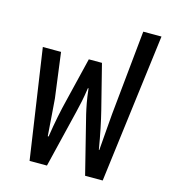

<svg xmlns="http://www.w3.org/2000/svg" viewBox="-106 -789 778 875"><g transform="rotate(15 283.0 -351.5)"><path d="M114 0H196L262 -272C271 -310 277 -334 285 -389H288C294 -334 301 -303 308 -272L376 0H459L548 -703H462L422 -304C418 -266 415 -208 408 -130H406C394 -202 382 -259 370 -307L317 -517H255L204 -307C192 -259 180 -202 169 -130H165C159 -206 155 -273 152 -304L124 -517H38Z"/></g></svg>

Font: Noto Sans Thai UI Condensed
Style: Regular
Weight: 400
Width: 3
Designer: Monotype Design Team
Foundry: Monotype Imaging Inc.
Version: Version 1.901